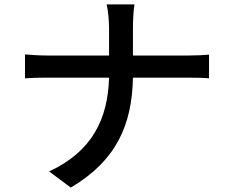

<svg xmlns="http://www.w3.org/2000/svg" viewBox="-20 -802 1040 868"><path d="M581 -551V-674C581 -704 583 -756 588 -782H462C469 -756 473 -706 473 -674V-551H194C156 -551 117 -554 93 -556V-448C118 -450 156 -451 196 -451H473C468 -263 395 -116 202 -27L300 46C508 -77 577 -240 581 -451H828C863 -451 907 -450 925 -448V-555C907 -553 868 -551 829 -551Z"/></svg>

Font: Genne Gothic Medium
Style: Regular
Weight: 500
Designer: Ryoko NISHIZUKA (kana & ideographs); Paul D. Hunt (Latin, Greek & Cyrillic); Wenlong ZHANG (bopomofo); Sandoll Communica
Foundry: Adobe Systems Incorporated
Version: Version 1.004;PS 1.004;hotconv 16.6.51;makeotf.lib2.5.65220